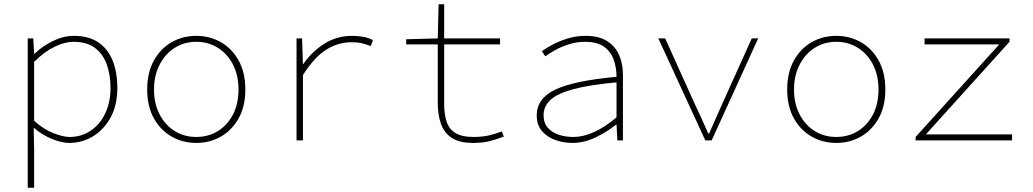

<svg xmlns="http://www.w3.org/2000/svg" viewBox="-20 -658 4840 900"><path d="M110 222V-478H136L140 -406H142Q179 -442 228.5 -466Q278 -490 326 -490Q395 -490 440 -460Q485 -430 507.5 -375Q530 -320 530 -246Q530 -165 498.5 -107.5Q467 -50 416 -19Q365 12 304 12Q270 12 224 -6.5Q178 -25 140 -58H138L140 42V222ZM306 -16Q362 -16 405.5 -45.5Q449 -75 473.5 -127Q498 -179 498 -246Q498 -307 480.5 -356Q463 -405 425 -433.5Q387 -462 324 -462Q284 -462 236 -439Q188 -416 140 -368V-92Q185 -51 231 -33.5Q277 -16 306 -16Z M900 12Q837 12 785 -17.5Q733 -47 701.5 -103Q670 -159 670 -238Q670 -318 701.5 -374.5Q733 -431 785 -460.5Q837 -490 900 -490Q963 -490 1015 -460.5Q1067 -431 1098.5 -374.5Q1130 -318 1130 -238Q1130 -159 1098.5 -103Q1067 -47 1015 -17.5Q963 12 900 12ZM900 -16Q957 -16 1002 -44Q1047 -72 1072.5 -122Q1098 -172 1098 -238Q1098 -304 1072.5 -354.5Q1047 -405 1002 -433.5Q957 -462 900 -462Q843 -462 798.5 -433.5Q754 -405 728 -354.5Q702 -304 702 -238Q702 -172 728 -122Q754 -72 798.5 -44Q843 -16 900 -16Z M1370 0V-478H1396L1400 -358H1402Q1441 -415 1499.5 -452.5Q1558 -490 1631 -490Q1654 -490 1679.5 -486Q1705 -482 1728 -470L1718 -442Q1691 -452 1673.5 -456Q1656 -460 1627 -460Q1565 -460 1509 -425Q1453 -390 1400 -306V0Z M2198 12Q2134 12 2098 -11.5Q2062 -35 2047 -77.5Q2032 -120 2032 -176V-450H1884V-474L2032 -478L2036 -638H2062V-478H2324V-450H2062V-172Q2062 -124 2073 -89Q2084 -54 2114 -35Q2144 -16 2200 -16Q2239 -16 2270.5 -23Q2302 -30 2332 -42L2342 -18Q2309 -5 2275.5 3.5Q2242 12 2198 12Z M2664 12Q2622 12 2583.5 -1.5Q2545 -15 2520.5 -43.5Q2496 -72 2496 -117Q2496 -197 2584 -238.5Q2672 -280 2870 -298Q2870 -340 2857 -377.5Q2844 -415 2812 -438.5Q2780 -462 2722 -462Q2684 -462 2648.5 -451Q2613 -440 2584 -424Q2555 -408 2536 -394L2520 -418Q2537 -431 2568.5 -448Q2600 -465 2640.5 -477.5Q2681 -490 2724 -490Q2788 -490 2826.5 -465Q2865 -440 2882.5 -399Q2900 -358 2900 -310V0H2874L2870 -74H2868Q2826 -40 2772 -14Q2718 12 2664 12ZM2666 -16Q2714 -16 2765 -39Q2816 -62 2870 -108V-272Q2741 -260 2666 -239.5Q2591 -219 2559.5 -189Q2528 -159 2528 -118Q2528 -81 2548.5 -58.5Q2569 -36 2600.5 -26Q2632 -16 2666 -16Z M3286 0 3066 -478H3098L3238 -168Q3255 -132 3270.5 -98Q3286 -64 3300 -32H3304Q3318 -64 3333 -98Q3348 -132 3364 -168L3504 -478H3534L3316 0Z M3900 12Q3837 12 3785 -17.5Q3733 -47 3701.5 -103Q3670 -159 3670 -238Q3670 -318 3701.5 -374.5Q3733 -431 3785 -460.5Q3837 -490 3900 -490Q3963 -490 4015 -460.5Q4067 -431 4098.5 -374.5Q4130 -318 4130 -238Q4130 -159 4098.5 -103Q4067 -47 4015 -17.5Q3963 12 3900 12ZM3900 -16Q3957 -16 4002 -44Q4047 -72 4072.5 -122Q4098 -172 4098 -238Q4098 -304 4072.5 -354.5Q4047 -405 4002 -433.5Q3957 -462 3900 -462Q3843 -462 3798.5 -433.5Q3754 -405 3728 -354.5Q3702 -304 3702 -238Q3702 -172 3728 -122Q3754 -72 3798.5 -44Q3843 -16 3900 -16Z M4272 0V-16L4664 -450H4314V-478H4712V-462L4320 -28H4724V0Z"/></svg>

Font: Source Code Pro ExtraLight
Style: Regular
Weight: 200
Monospace: yes
Designer: Paul D. Hunt, Teo Tuominen
Foundry: Adobe
Version: Version 1.026;hotconv 1.1.0;makeotfexe 2.6.0